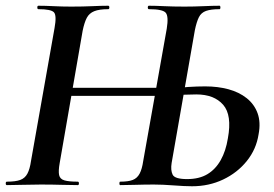

<svg xmlns="http://www.w3.org/2000/svg" viewBox="-30 -645 956 669"><path d="M639 4Q614 4 575 1Q536 -2 506 -2Q473 -2 442.5 -1Q412 0 389 0Q386 0 386 -6Q386 -12 389 -12Q417 -12 432.5 -18Q448 -24 456.5 -40Q465 -56 469 -84L551 -545Q558 -588 547.5 -600.5Q537 -613 489 -613Q485 -613 485 -619Q485 -625 489 -625Q512 -625 542 -623.5Q572 -622 613 -622Q646 -622 679 -623.5Q712 -625 735 -625Q738 -625 738 -619Q738 -613 735 -613Q705 -613 688 -607Q671 -601 663 -585Q655 -569 649 -540L568 -77Q564 -52 571.5 -36.5Q579 -21 622 -21Q664 -21 692.5 -38Q721 -55 739 -87Q757 -119 764 -163Q779 -244 747.5 -280Q716 -316 654 -316Q634 -316 612.5 -315Q591 -314 568 -312L565 -335Q595 -340 626 -342Q657 -344 685 -344Q729 -344 766 -334Q803 -324 829.5 -303Q856 -282 867.5 -250.5Q879 -219 871 -177Q863 -125 830 -84Q797 -43 747.5 -19.5Q698 4 639 4ZM-6 0Q-10 0 -10 -6Q-10 -12 -6 -12Q24 -12 40.5 -18Q57 -24 65.5 -40Q74 -56 78 -84L160 -547Q168 -591 158 -602Q148 -613 104 -613Q100 -613 100 -619Q100 -625 104 -625Q128 -625 157 -623.5Q186 -622 218 -622Q260 -622 291.5 -623.5Q323 -625 347 -625Q351 -625 351 -619Q351 -613 347 -613Q316 -613 298.5 -606Q281 -599 272.5 -583Q264 -567 258 -538L178 -77Q173 -49 176 -35Q179 -21 194.5 -16.5Q210 -12 241 -12Q245 -12 245 -6Q245 0 241 0Q214 0 183.5 -1Q153 -2 112 -2Q80 -2 48.5 -1Q17 0 -6 0ZM166 -311 171 -339H560L556 -311Z"/></svg>

Font: Cormorant
Style: Bold Italic
Weight: 700
Italic angle: -10°
Designer: Christian Thalmann (Catharsis Fonts)
Foundry: Catharsis Fonts
Version: Version 4.000